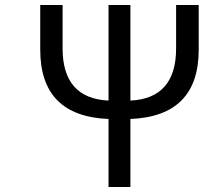

<svg xmlns="http://www.w3.org/2000/svg" viewBox="-20 -753 820 773"><path d="M689 -733H780V-553Q780 -285 505 -274V0H417V-274Q142 -285 142 -553V-733H232V-558Q232 -357 417 -348V-733H505V-348Q689 -357 689 -558Z"/></svg>

Font: Source Han Sans Regular
Style: Regular
Weight: 400
Designer: Ryoko NISHIZUKA  (kana & ideographs); Paul D. Hunt (Latin, Greek & Cyrillic); Wenlong ZHANG  (bopomofo); Sandoll Communi
Foundry: Adobe Systems Incorporated
Version: Version 1.00 January 18, 2024, initial release